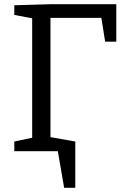

<svg xmlns="http://www.w3.org/2000/svg" viewBox="-20 -719 600 913"><path d="M48 -694 219 -699H533V-521H480L462 -634H220V-67L338 -46V174H285L255 0H48V-46L133 -64V-632L48 -648Z"/></svg>

Font: Bitter Pro
Style: Regular
Weight: 400
Designer: Sol Matas, and Bitter project Authors
Foundry: Sol Matas
Version: Version 1.010